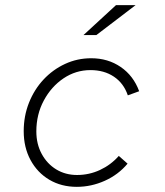

<svg xmlns="http://www.w3.org/2000/svg" viewBox="-20 -715 640 745"><path d="M278 10Q218 10 171.5 -17.5Q125 -45 98.5 -94Q72 -143 72 -206Q72 -265 92.5 -316.5Q113 -368 149 -406.5Q185 -445 232.5 -467Q280 -489 334 -489Q399 -489 448.5 -455Q498 -421 520 -361L476 -345Q460 -392 422 -417.5Q384 -443 331 -443Q274 -443 226.5 -411Q179 -379 150 -325Q121 -271 121 -205Q121 -156 142 -117.5Q163 -79 198.5 -57.5Q234 -36 279 -36Q326 -36 368 -55.5Q410 -75 441 -110L475 -80Q439 -37 386.5 -13.5Q334 10 278 10ZM304 -579 430 -695H506L354 -579Z"/></svg>

Font: Red Hat Mono
Style: Italic
Weight: 300
Italic angle: -12°
Monospace: yes
Designer: Pentagram, MCKL
Foundry: Pentagram, MCKL
Version: Version 1.023